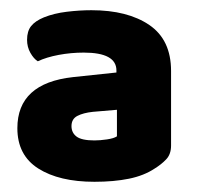

<svg xmlns="http://www.w3.org/2000/svg" viewBox="-20 -676 395 376"><path d="M165 -401Q176 -401 189.5 -403Q203 -405 209 -409V-461L162 -457Q143 -455 131.5 -449Q120 -443 120 -429Q120 -416 130 -408.5Q140 -401 165 -401ZM159 -656Q230 -656 272.5 -627Q315 -598 315 -537V-391Q315 -374 305.5 -364Q296 -354 283 -346Q262 -332 232.5 -326Q203 -320 165 -320Q96 -320 55 -346Q14 -372 14 -425Q14 -513 123 -525L208 -534V-538Q208 -573 144 -573Q119 -573 95 -568.5Q71 -564 54 -556Q46 -561 39.5 -572.5Q33 -584 33 -598Q33 -615 41 -625Q49 -635 66 -642Q86 -650 111 -653Q136 -656 159 -656Z"/></svg>

Font: Baloo Thambi
Style: Regular
Weight: 400
Designer: Aadarsh Rajan and Ek Type
Foundry: Ek Type
Version: Version 1.100;PS 1.000;hotconv 1.0.88;makeotf.lib2.5.647800;